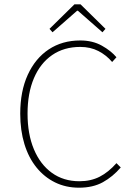

<svg xmlns="http://www.w3.org/2000/svg" viewBox="-20 -860 640 892"><path d="M347 12Q286 12 236 -12.5Q186 -37 149.5 -82Q113 -127 93.5 -190.5Q74 -254 74 -332Q74 -436 109 -512.5Q144 -589 206.5 -630.5Q269 -672 353 -672Q410 -672 453 -648Q496 -624 521 -594L501 -572Q474 -604 437 -623Q400 -642 353 -642Q277 -642 222 -604Q167 -566 137.5 -496.5Q108 -427 108 -332Q108 -237 137.5 -166.5Q167 -96 221 -57Q275 -18 349 -18Q402 -18 443 -39Q484 -60 521 -102L541 -82Q504 -39 458 -13.5Q412 12 347 12ZM224 -710 210 -726 326 -840H354L470 -726L456 -710L342 -810H338Z"/></svg>

Font: Source Code Pro ExtraLight ExtraLight
Style: Regular
Weight: 250
Monospace: yes
Version: Version 1.018;hotconv 1.0.116;makeotfexe 2.5.65601